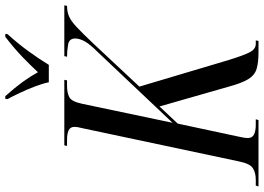

<svg xmlns="http://www.w3.org/2000/svg" viewBox="-180 -818 971 706"><g transform="rotate(-90 305.0 -465.5)"><path d="M-28 0 -25 -10H-4Q23 -10 39.5 -21Q56 -32 64 -72L186 -647Q189 -658 190 -665Q191 -672 191 -676Q191 -692 178.5 -698Q166 -704 143 -704H121L123 -714H364L362 -704H342Q316 -704 300 -695.5Q284 -687 276 -649L206 -316L466 -591Q495 -620 505.5 -639Q516 -658 516 -674Q516 -696 494 -700Q472 -704 449 -704L451 -714H638L636 -704Q615 -704 598 -697Q581 -690 559 -669.5Q537 -649 499 -609L339 -438L437 -109Q454 -54 465.5 -32Q477 -10 496 -10H509L507 0H465Q427 0 404 -7Q381 -14 366.5 -37.5Q352 -61 339 -109L266 -364L203 -297L157 -82Q154 -69 152 -58Q150 -47 150 -39Q150 -23 163 -16.5Q176 -10 199 -10H219L216 0ZM355 -771Q350 -795 339 -823.5Q328 -852 315.5 -878.5Q303 -905 293 -923L294 -931H304Q336 -895 356 -867.5Q376 -840 392 -811Q415 -836 446.5 -866.5Q478 -897 522 -931H533L532 -923Q496 -883 468.5 -845Q441 -807 419 -771Z"/></g></svg>

Font: Noto Serif Display ExtraCondensed
Style: Italic
Weight: 400
Width: 2
Italic angle: -12°
Designer: Monotype Design Team
Foundry: Monotype Imaging Inc.
Version: Version 2.009